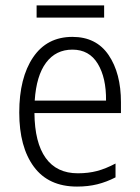

<svg xmlns="http://www.w3.org/2000/svg" viewBox="-20 -678 516 708"><path d="M426 -301V-261H107Q108 -152 148.5 -95.5Q189 -39 267 -39Q306 -39 338 -47.5Q370 -56 406 -75V-24Q373 -7 339 1.5Q305 10 264 10Q159 10 105 -63Q51 -136 51 -263Q51 -391 102 -466.5Q153 -542 247 -542Q335 -542 380.5 -475Q426 -408 426 -301ZM108 -307H371Q372 -391 340.5 -443Q309 -495 247 -495Q186 -495 150 -447Q114 -399 108 -307ZM364 -613H115V-658H364Z"/></svg>

Font: Noto Sans UI NarrowLight
Style: Regular
Weight: 300
Width: 4
Designer: Monotype Design Team
Foundry: Monotype Imaging Inc.
Version: Version 1.001